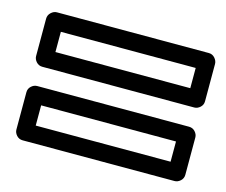

<svg xmlns="http://www.w3.org/2000/svg" viewBox="-64 -598 638 542"><g transform="rotate(15 255.0 -327.0)"><path d="M16.1 -165V-273.9Q16.1 -284.7 23.9 -291.7Q31.7 -298.8 41 -298.8H484.9Q495.6 -298.8 502.7 -291Q509.8 -283.2 509.8 -273.9V-165Q509.8 -154.3 502 -147.2Q494.1 -140.1 484.9 -140.1H41Q30.3 -140.1 23.2 -147.9Q16.1 -155.8 16.1 -165ZM16.1 -379.9V-488.8Q16.1 -499.5 23.9 -506.8Q31.7 -514.2 41 -514.2H484.9Q495.6 -514.2 502.7 -506.1Q509.8 -498 509.8 -488.8V-379.9Q509.8 -369.1 502 -362.1Q494.1 -355 484.9 -355H41Q30.3 -355 23.2 -362.8Q16.1 -370.6 16.1 -379.9ZM65.9 -189.9H460V-249H65.9ZM65.9 -404.8H460V-463.9H65.9Z"/></g></svg>

Font: Trueno Bold Outline
Style: Regular
Weight: 700
Width: 6
Designer: Julieta Ulanovsky
Foundry: Julieta Ulanovsky
Version: Version 3.001b | FøM Fix